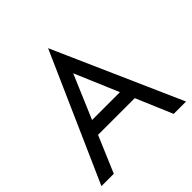

<svg xmlns="http://www.w3.org/2000/svg" viewBox="-191 -889 1043 1043"><g transform="rotate(-45 330.0 -367.5)"><path d="M5 0 330 -735 655 0H560L471 -210H189L100 0ZM223 -290H437L330 -542Z"/></g></svg>

Font: Venryn Sans
Style: Regular
Weight: 400
Designer: Owen Earl, indestructible type* (font) & Cristiano Sobral (main changes)
Version: Version 3.600; ttfautohint (v1.8.3)